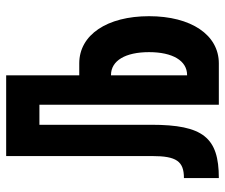

<svg xmlns="http://www.w3.org/2000/svg" viewBox="-74 -660 733 626"><g transform="rotate(-90 293.0 -346.5)"><path d="M25.9 0C158.2 0 199.7 -51.3 199.7 -220.7V-585H265.1V0H399.9C492.7 0 553.7 -90.3 553.7 -227.5C553.7 -364.7 492.7 -455.1 399.9 -455.1H360.8V-693.4H97.7V-217.3C97.7 -138.2 80.6 -113.8 25.9 -113.8ZM360.8 -103.5V-351.6H361.8C408.7 -351.6 436.5 -304.7 436.5 -227.5C436.5 -150.9 408.7 -103.5 361.8 -103.5Z"/></g></svg>

Font: Cascadia Mono SemiBold
Style: Regular
Weight: 600
Monospace: yes
Designer: Aaron Bell
Foundry: Saja Typeworks
Version: Version 2404.023